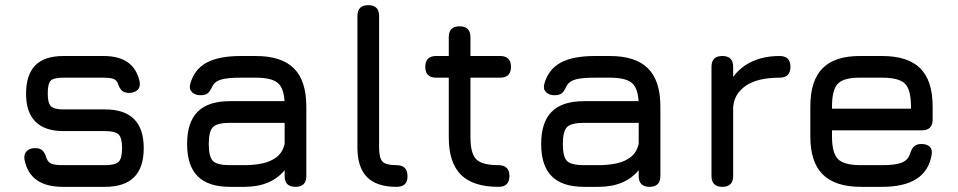

<svg xmlns="http://www.w3.org/2000/svg" viewBox="-20 -724 3714 744"><path d="M223 0Q159.5 0 122.5 -26.2Q85.5 -52.5 75 -105Q71.5 -126 83.2 -138Q95 -150 116 -150Q136.5 -150 145.8 -139.8Q155 -129.5 161 -109Q167 -94 181.2 -89Q195.5 -84 223 -84H387Q426 -84 439.5 -96.8Q453 -109.5 453 -150Q453 -190 439.5 -203Q426 -216 387 -216H226Q154 -216 117.5 -252.5Q81 -289 81 -361Q81 -434.5 116.8 -470.8Q152.5 -507 226 -507H382Q499.5 -507 521 -408Q525 -387 513 -375.5Q501 -364 480 -364Q460.5 -364 451 -374.2Q441.5 -384.5 436 -403Q430 -415 417.8 -419Q405.5 -423 382 -423H226Q188 -423 176.5 -411.5Q165 -400 165 -361Q165 -325 177.2 -312.5Q189.5 -300 226 -300H387Q462 -300 499.5 -262.5Q537 -225 537 -150Q537 -74.5 499.5 -37.2Q462 0 387 0Z M871 0Q787 0 746 -41Q705 -82 705 -166Q705 -250 745.8 -291Q786.5 -332 871 -332H1082.5Q1079.5 -384.5 1055 -403.8Q1030.5 -423 971 -423H913Q863 -423 838.5 -416.2Q814 -409.5 804 -392Q795 -371 785.5 -363Q776 -355 757 -355Q736 -355 724 -366.8Q712 -378.5 717 -398Q732 -454.5 779.8 -480.8Q827.5 -507 913 -507H971Q1071 -507 1119 -459Q1167 -411 1167 -311V-42Q1167 0 1125 0Q1083 0 1083 -42V-64.5Q1029.5 0 927 0ZM871 -84H927Q964 -84 996.5 -90.8Q1029 -97.5 1052.2 -115.5Q1075.5 -133.5 1083 -167V-248H871Q821.5 -248 805.2 -231.5Q789 -215 789 -166Q789 -116.5 805.2 -100.2Q821.5 -84 871 -84Z M1516 0Q1439.5 0 1402.2 -37.8Q1365 -75.5 1365 -152V-662Q1365 -704 1407 -704Q1449 -704 1449 -662V-152Q1449 -111.5 1462.2 -97.8Q1475.5 -84 1516 -84Q1559 -84 1559 -42Q1560.5 0 1516 0Z M1912 0Q1813 0 1766 -47Q1719 -94 1719 -192V-423H1670Q1628 -423 1628 -465Q1628 -507 1670 -507H1719V-580Q1719 -622 1761 -622Q1803 -622 1803 -580V-507H1918Q1960 -507 1960 -465Q1960 -423 1918 -423H1803V-192Q1803 -128.5 1826 -106.2Q1849 -84 1912 -84Q1931.5 -84 1942.8 -74Q1954 -64 1954 -42Q1954 0 1912 0Z M2243 0Q2159 0 2118 -41Q2077 -82 2077 -166Q2077 -250 2117.8 -291Q2158.5 -332 2243 -332H2454.5Q2451.5 -384.5 2427 -403.8Q2402.5 -423 2343 -423H2285Q2235 -423 2210.5 -416.2Q2186 -409.5 2176 -392Q2167 -371 2157.5 -363Q2148 -355 2129 -355Q2108 -355 2096 -366.8Q2084 -378.5 2089 -398Q2104 -454.5 2151.8 -480.8Q2199.5 -507 2285 -507H2343Q2443 -507 2491 -459Q2539 -411 2539 -311V-42Q2539 0 2497 0Q2455 0 2455 -42V-64.5Q2401.5 0 2299 0ZM2243 -84H2299Q2336 -84 2368.5 -90.8Q2401 -97.5 2424.2 -115.5Q2447.5 -133.5 2455 -167V-248H2243Q2193.5 -248 2177.2 -231.5Q2161 -215 2161 -166Q2161 -116.5 2177.2 -100.2Q2193.5 -84 2243 -84Z M2779 0Q2737 0 2737 -42V-465Q2737 -507 2779 -507Q2821 -507 2821 -465V-426Q2850.5 -466 2896.2 -486.5Q2942 -507 3001 -507Q3043 -507 3043 -465Q3043 -423 3001 -423Q2914.5 -423 2869 -391Q2823.5 -359 2821 -306.5V-42Q2821 0 2779 0Z M3204 -219V-195Q3204 -130.5 3227.5 -107.2Q3251 -84 3316 -84H3398Q3449 -84 3473.5 -93.5Q3498 -103 3506 -127Q3511.5 -146 3521.2 -156Q3531 -166 3551 -166Q3572 -166 3583 -155Q3594 -144 3590 -123Q3579 -61 3531 -30.5Q3483 0 3398 0H3316Q3216.5 0 3168.2 -48Q3120 -96 3120 -195V-311Q3120 -412.5 3168.2 -460.2Q3216.5 -508 3316 -507H3398Q3498 -507 3546 -459.2Q3594 -411.5 3594 -311V-261Q3594 -219 3552 -219ZM3316 -423Q3251 -424 3227.5 -400.5Q3204 -377 3204 -311V-303H3510V-311Q3510 -376.5 3486.8 -399.8Q3463.5 -423 3398 -423Z"/></svg>

Font: Jura Light
Style: Bold
Weight: 700
Version: Version 5.104